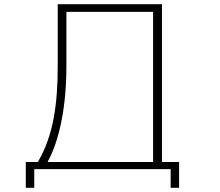

<svg xmlns="http://www.w3.org/2000/svg" viewBox="-20 -779 1040 908"><path d="M159 -13H102V109H142V21H787V109H827V-13H746V-759H253V-468C253 -288 233 -138 159 -13ZM704 -13H205C243 -81 294 -224 294 -467V-723H704Z"/></svg>

Font: LINE Seed JP_OTF Thin
Style: Regular
Weight: 250
Designer: LY Corporation & Fontrix & Fontworks
Version: Version 1.007